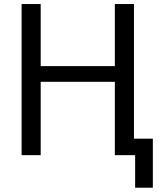

<svg xmlns="http://www.w3.org/2000/svg" viewBox="-20 -752 804 933"><path d="M177.7 -732.4V-430.7H538.1V-732.4H630.9V-78.1H722.7V160.2H636.7V2H624H594.7H538.1V-354.5H177.7V2H85V-732.4Z"/></svg>

Font: Gen Shin Gothic Regular
Style: Regular
Weight: 400
Designer: [Source Han Sans]
Ryoko NISHIZUKA  (kana & ideographs); Paul D. Hunt (Latin, Greek & Cyrillic); Wenlong ZHANG  (bopomofo
Version: Version 1.002.20150607